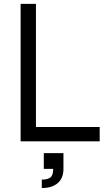

<svg xmlns="http://www.w3.org/2000/svg" viewBox="-20 -720 548 978"><path d="M85 0V-700.2H163.1V-73.2H487.8V0ZM192.9 194.8Q225.1 194.8 238 182.9Q251 170.9 251 140.1H203.1V60.1H303.2V140.1Q303.2 187 274.4 212.4Q245.6 237.8 192.9 237.8Z"/></svg>

Font: Uncut Sans
Style: Regular
Weight: 400
Designer: Kasper Nordkvist
Foundry: UNCUT.wtf
Version: Version 1.304;Glyphs 3.2 (3246)